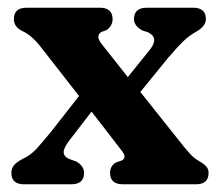

<svg xmlns="http://www.w3.org/2000/svg" viewBox="-20 -478 569 498"><path d="M244 -363.5 311.5 -278 369 -349.5Q393.5 -380 363.5 -394.5L349 -399Q327.5 -411 327.5 -428.5Q327.5 -458 361 -458H481Q514 -458 514 -428.5Q514 -409.5 487.5 -395Q470.5 -385.5 455.2 -370.8Q440 -356 416.5 -328.5L344 -239.5L457 -97.5Q471 -80.5 478.5 -73.2Q486 -66 497.5 -59.5Q509 -53 515 -46.2Q521 -39.5 521 -29.5Q521 0 488 0H299Q265.5 0 265.5 -29.5Q265.5 -47.5 280.5 -56.5L295 -61.5Q310 -68 297 -85.5L217.5 -188.5L162 -116.5Q145.5 -95.5 145.2 -84Q145 -72.5 158.5 -66L178 -59Q198 -47.5 198 -29.5Q198 0 164.5 0H42.5Q9.5 0 9.5 -29.5Q9.5 -40.5 15.8 -48.8Q22 -57 39 -66Q59.5 -75.5 74.8 -92.2Q90 -109 113 -137L185 -229L85.5 -356.5Q72.5 -373 61.5 -382.2Q50.5 -391.5 38 -397.5Q16 -408 16 -428.5Q16 -458 49 -458H238.5Q272 -458 272 -428.5Q272 -411 256.5 -400L244 -395.5Q226 -386 244 -363.5Z"/></svg>

Font: Fraunces 72pt S100 SemiBold
Style: Regular
Weight: 600
Version: Version 1.000; ttfautohint (v1.8.3)